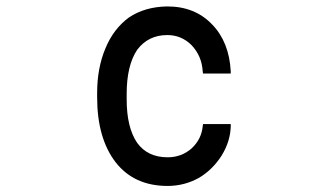

<svg xmlns="http://www.w3.org/2000/svg" viewBox="-20 -580 1040 609"><path d="M415 -127Q448.2 -81.1 511.7 -81.1Q555.7 -81.1 587.9 -109.4Q619.1 -138.7 623 -179.7L624 -186.5H711.9V-179.7Q710.9 -131.8 682.6 -85.9Q654.3 -42 612.3 -16.6Q565.4 9.8 511.7 9.8Q405.3 9.8 346.7 -65.4Q288.1 -141.6 288.1 -271.5V-285.2Q288.1 -364.3 314.5 -426.8Q339.8 -488.3 388.7 -524.4Q439.5 -558.6 510.7 -559.6Q598.6 -559.6 653.3 -502Q707 -446.3 711.9 -353.5V-346.7H624L623 -353.5Q620.1 -402.3 587.9 -436.5Q555.7 -468.8 510.7 -468.8Q450.2 -468.8 415 -421.9Q381.8 -372.1 381.8 -282.2V-264.6Q381.8 -175.8 415 -127Z"/></svg>

Font: RobotoJAA
Style: Medium
Weight: 500
Version: Version 2.05; 2016-11-05